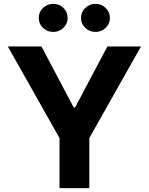

<svg xmlns="http://www.w3.org/2000/svg" viewBox="-20 -966 765 986"><path d="M20.1 -727.5H192.8L358.6 -414.1H365.6L531.6 -727.5H704.1L438.7 -257V0H285.7V-257ZM470.2 -802Q439.5 -802 417.7 -823.1Q396 -844.3 396 -874.1Q396 -904 417.8 -925.1Q439.5 -946.3 470.3 -946.3Q501 -946.3 522.7 -925.1Q544.4 -904 544.4 -874.1Q544.4 -844.2 522.7 -823.1Q500.9 -802 470.2 -802ZM253.2 -802Q222.5 -802 200.7 -823.1Q179 -844.3 179 -874.1Q179 -904 200.8 -925.1Q222.5 -946.3 253.3 -946.3Q284 -946.3 305.7 -925.1Q327.4 -904 327.4 -874.1Q327.4 -844.2 305.7 -823.1Q283.9 -802 253.2 -802Z"/></svg>

Font: GitLab Sans
Style: Regular
Weight: 400
Designer: Rasmus Andersson
Foundry: Modifications by GitLab B.V., manufactured by rsms
Version: Version 4.000;git-c8fb6b7